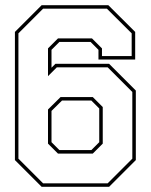

<svg xmlns="http://www.w3.org/2000/svg" viewBox="-20 -720 581 740"><path d="M140.5 0 37.5 -103V-597L140.5 -700H397.5L501 -597V-490.5H359.5V-528L329 -558.5H209L178.5 -528V-459L193.5 -474H400.5L503.5 -371V-103L400.5 0ZM203.5 -128 165 -166.5V-298L213.5 -346H337.5L376 -307.5V-166.5L337.5 -128ZM209 -141.5H332L362.5 -172V-302L332 -332.5H219L178.5 -292.5V-172ZM146 -13.5H395L490 -108.5V-365.5L395 -460.5H199L165 -426.5V-533.5L203.5 -572H334.5L373 -533.5V-504H487.5V-591.5L392 -686.5H146L51 -591.5V-108.5Z"/></svg>

Font: Tourney Thin Thin
Style: Regular
Weight: 250
Version: Version 1.015